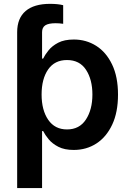

<svg xmlns="http://www.w3.org/2000/svg" viewBox="-20 -754 664 978"><path d="M67.4 204.1V-589.8Q67.4 -661.1 110.4 -697.8Q153.3 -734.4 234.9 -734.4Q275.4 -734.4 301.8 -727.5V-632.8Q281.2 -635.7 263.7 -635.7Q227.1 -635.7 210.7 -625Q194.3 -614.3 194.3 -589.8V-455.6H199.7Q209 -474.6 227.1 -497.3Q245.1 -520 276.4 -536.4Q307.6 -552.7 356 -552.7Q418.9 -552.7 470 -520.5Q521 -488.3 551 -425.5Q581.1 -362.8 581.1 -272Q581.1 -182.1 551.5 -119.1Q522 -56.2 471.2 -23.2Q420.4 9.8 355.5 9.8Q308.6 9.8 277.6 -6.1Q246.6 -22 228 -44.4Q209.5 -66.9 199.7 -86.4H194.3V204.1ZM321.3 -94.7Q384.8 -94.7 417.7 -145.3Q450.7 -195.8 450.7 -272.5Q450.7 -348.6 418.2 -398.4Q385.7 -448.2 321.3 -448.2Q258.3 -448.2 225.1 -400.1Q191.9 -352.1 191.9 -272.5Q191.9 -192.9 225.6 -143.8Q259.3 -94.7 321.3 -94.7Z"/></svg>

Font: Inter SemiBold
Style: Regular
Weight: 600
Designer: Rasmus Andersson
Foundry: rsms
Version: Version 4.001;git-9221beed3